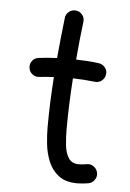

<svg xmlns="http://www.w3.org/2000/svg" viewBox="-50 -668 497 736"><g transform="rotate(5 199.0 -300.0)"><path d="M348.6 -396Q346.7 -380.9 334.7 -371.6Q322.8 -362.3 308.1 -364.3Q268.1 -369.1 223.6 -370.1Q220.2 -321.3 218.3 -272.2Q216.3 -223.1 216.3 -173.3Q216.3 -142.1 219.5 -112.3Q222.7 -82.5 235.1 -63.2Q247.6 -43.9 274.9 -43.9Q288.6 -43.9 304.7 -46.9Q319.3 -49.8 331.8 -41Q344.2 -32.2 347.2 -17.6Q350.1 -2.9 341.3 9.8Q332.5 22.5 317.9 25.4Q306.2 27.3 295.4 28.3Q284.7 29.3 274.9 29.3Q229.5 29.3 202.9 8.5Q176.3 -12.2 163.3 -44.2Q150.4 -76.2 146.7 -110.8Q143.1 -145.5 143.1 -173.3Q143.1 -222.7 145 -271.5Q147 -320.3 150.4 -368.7Q122.1 -367.2 94.7 -364.3Q80.1 -362.3 67.9 -371.6Q55.7 -380.9 54.2 -396Q52.2 -410.6 61.5 -422.9Q70.8 -435.1 85.9 -436.5Q119.6 -440.9 156.2 -442.4Q159.7 -481.4 163.8 -520.5Q168 -559.6 172.4 -598.1Q173.8 -612.8 185.8 -622.3Q197.8 -631.8 212.9 -629.9Q227.5 -628.4 237.1 -616.5Q246.6 -604.5 244.6 -589.4Q240.2 -552.7 236.3 -516.1Q232.4 -479.5 229.5 -442.9Q252 -442.4 273.9 -440.9Q295.9 -439.5 317.4 -436.5Q332 -434.6 341.6 -422.6Q351.1 -410.6 348.6 -396Z"/></g></svg>

Font: Mikhak Regular
Style: Regular
Weight: 400
Designer: Amin Abedi
Version: Version 3.3